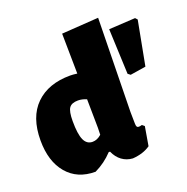

<svg xmlns="http://www.w3.org/2000/svg" viewBox="-127 -821 924 949"><g transform="rotate(-20 335.0 -346.0)"><path d="M480 -210 481 -149Q481 -137 484 -132Q487 -127 494 -127Q501 -127 511 -130L523 -120L506 -20Q469 6 413 10Q381 8 356.5 -10Q332 -28 318 -60H311Q271 -17 217 9Q122 9 68 -55Q14 -119 14 -229Q14 -352 80 -416.5Q146 -481 261 -481Q276 -481 298 -478L295 -689L489 -702ZM670 -627 626 -395 544 -382 531 -392 521 -630 660 -638ZM196 -265Q196 -196 210 -165.5Q224 -135 254 -135Q279 -135 301 -155L302 -191L300 -342Q277 -352 255 -352Q222 -352 209 -334Q196 -316 196 -265Z"/></g></svg>

Font: Luna Sans Black
Style: Regular
Weight: 900
Designer: Juan Pablo del Peral
Foundry: Huerta Tipografica
Version: Version 2.001; ttfautohint (v1.5)